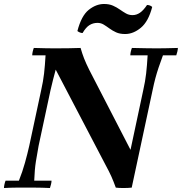

<svg xmlns="http://www.w3.org/2000/svg" viewBox="-30 -943 914 965"><path d="M552 0Q540 -33 529.5 -56.5Q519 -80 500 -115L250 -593L244 -700Q277 -700 314 -700.5Q351 -701 375 -702Q383 -674 392.5 -649.5Q402 -625 419 -591L626 -190L632 0Q614 2 590 2Q566 2 552 0ZM-10 2Q-10 -6 -7.5 -17Q-5 -28 -2 -35H65Q83 -80 95.5 -125Q108 -170 117 -210L177 -490Q187 -534 191.5 -573.5Q196 -613 199 -665H132Q132 -673 134.5 -684Q137 -695 140 -702Q174 -701 200 -700.5Q226 -700 244 -700L250 -593Q243 -568 237 -544Q231 -520 224 -490L164 -210Q157 -173 150.5 -132Q144 -91 142 -35H229Q229 -28 226.5 -17Q224 -6 221 2Q179 0 146.5 0Q114 0 95 0Q77 0 51 0Q25 0 -10 2ZM632 0 626 -190 690 -490Q700 -534 704.5 -573.5Q709 -613 712 -665H625Q625 -673 627.5 -684Q630 -695 633 -702Q674 -701 707 -700.5Q740 -700 759 -700Q776 -700 802.5 -700.5Q829 -701 864 -702Q864 -695 861.5 -684Q859 -673 856 -665H789Q776 -630 767 -603Q758 -576 751 -550Q744 -524 737 -490ZM709 -918Q716 -918 723 -915.5Q730 -913 735 -908Q716 -835 678 -803.5Q640 -772 599 -772Q572 -772 553.5 -780.5Q535 -789 520 -800Q505 -811 491 -819.5Q477 -828 460 -828Q438 -828 420 -817Q402 -806 385 -777Q378 -777 371 -780Q364 -783 359 -787Q379 -864 416 -893.5Q453 -923 493 -923Q519 -923 538 -914.5Q557 -906 572.5 -895Q588 -884 603 -875.5Q618 -867 636 -867Q656 -867 673.5 -879Q691 -891 709 -918Z"/></svg>

Font: Poltawski Nowy
Style: Bold Italic
Weight: 700
Italic angle: -12°
Designer: Adam Pótawski, Mateusz Machalski, Borys Kosmynka, Ania Wieluska
Foundry: Capitalics.wtf
Version: Version 1.001;gftools[0.9.25]